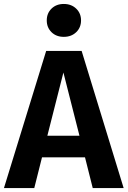

<svg xmlns="http://www.w3.org/2000/svg" viewBox="-29 -949 644 969"><path d="M231 -905.5Q255 -929 293 -929Q331 -929 355.5 -905.5Q380 -882 380 -846Q380 -810 355.5 -786.5Q331 -763 293 -763Q255 -763 231 -786.5Q207 -810 207 -846Q207 -882 231 -905.5ZM439 0 400 -155H183L144 0H-9L204 -692H383L595 0ZM210 -264H372L291 -583Z"/></svg>

Font: Fira Sans SemiBold
Style: Regular
Weight: 600
Designer: bBox Type GmbH & Carrois Corporate GbR & Edenspiekermann AG
Foundry: bBox Type GmbH & Carrois Corporate GbR & Edenspiekermann AG
Version: Version 4.301;PS 004.301;hotconv 1.0.88;makeotf.lib2.5.64775